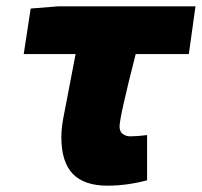

<svg xmlns="http://www.w3.org/2000/svg" viewBox="-20 -573 638 607"><path d="M174 -139Q174 -167 180 -199L219 -402H55L77 -546L164 -553H598L577 -402H409Q358 -203 358 -173Q358 -157 368 -149.5Q378 -142 392 -142Q415 -142 445 -146V-3Q381 14 320 14Q246 14 210 -23.5Q174 -61 174 -139Z"/></svg>

Font: Nebula Sans Black
Style: Regular
Weight: 900
Italic angle: -9°
Designer: Paul D. Hunt for Adobe (as Source Sans)
Foundry: Nebula Entertainment & Broadcasting LLC
Version: Version 1.010